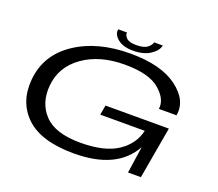

<svg xmlns="http://www.w3.org/2000/svg" viewBox="-130 -976 1317 1162"><g transform="rotate(20 528.0 -395.0)"><path d="M448 4Q236 4 138.8 -88.8Q41.5 -181.5 56 -332.5Q72 -493.5 212.8 -587.5Q353.5 -681.5 565.5 -681.5Q763 -681.5 867.2 -603.8Q971.5 -526 953.5 -425.5H840Q849.5 -489 781 -548Q712.5 -607 556 -607Q394 -607 288 -531.5Q182 -456 171 -332.5Q160.5 -218.5 230.2 -144.5Q300 -70.5 462 -70.5Q619 -70.5 702.5 -127Q785 -182.5 805 -271.5H518.5L529.5 -334H937.5L879 0H796L821.5 -172.5Q724.5 4 448 4ZM571 -703Q508 -703 472.8 -731.2Q437.5 -759.5 444 -794H500.5Q497.5 -777 514.8 -759.2Q532 -741.5 578 -741.5Q628 -741.5 650 -759Q672 -776.5 675 -794H731Q724.5 -759.5 682 -731.2Q639.5 -703 571 -703Z"/></g></svg>

Font: Anybody UltraExpanded Regular
Style: Italic
Weight: 400
Width: 9
Italic angle: -10°
Designer: Tyler Finck
Foundry: Etcetera Type Company
Version: Version 1.010; ttfautohint (v1.8.3) -l 8 -r 50 -G 200 -x 14 